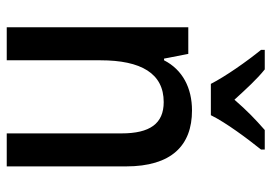

<svg xmlns="http://www.w3.org/2000/svg" viewBox="-138 -668 806 570"><g transform="rotate(90 265.0 -383.0)"><path d="M229 -606H322C344 -651 392 -715 424 -755V-766H366C333 -737 309 -714 276 -676C245 -710 214 -744 186 -766H128V-755C163 -712 207 -649 229 -606ZM61 0H159V-278C159 -399 198 -466 283 -466C347 -466 376 -425 376 -341V0H474V-354C474 -489 412 -550 308 -550C241 -550 187 -522 159 -467H154L140 -539H61Z"/></g></svg>

Font: Noto Sans Mono Condensed Medium
Style: Regular
Weight: 500
Width: 3
Designer: Monotype Design Team
Foundry: Monotype Imaging Inc.
Version: Version 2.014